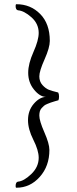

<svg xmlns="http://www.w3.org/2000/svg" viewBox="-20 -752 357 894"><path d="M252 -285.2Q248 -284.2 234.9 -280.3Q221.7 -276.4 216.3 -274.4Q210.9 -272.5 200.2 -268.1Q189.5 -263.7 184.6 -259.3Q179.7 -254.9 173.8 -248.5Q168 -242.2 165.5 -233.4Q163.1 -224.6 163.1 -213.9Q163.1 -189.5 186.5 -136.2Q210 -83 210 -53.7Q210 21.5 165 71.8Q120.1 122.1 56.6 122.1Q52.7 122.1 52.7 115.2Q52.7 95.7 63.5 93.8Q90.8 91.8 125.5 58.6Q160.2 25.4 160.2 -17.6Q160.2 -51.8 135.3 -101.1Q110.4 -150.4 110.4 -192.4Q110.4 -237.3 137.2 -268.6Q164.1 -299.8 193.4 -300.8Q165 -301.8 138.2 -335Q111.3 -368.2 111.3 -413.1Q111.3 -455.1 135.7 -509.8Q160.2 -564.5 160.2 -598.6Q160.2 -641.6 126 -671.9Q91.8 -702.1 63.5 -704.1Q52.7 -706.1 52.7 -724.6Q52.7 -732.4 56.6 -732.4Q122.1 -732.4 167 -687Q211.9 -641.6 211.9 -561.5Q211.9 -530.3 187.5 -475.6Q163.1 -420.9 163.1 -396.5Q163.1 -372.1 177.7 -356Q192.4 -339.8 207.5 -334Q222.7 -328.1 251 -321.3Q254.9 -314.5 254.9 -302.7Q254.9 -291 252 -285.2Z"/></svg>

Font: Crimson Text
Style: Roman
Weight: 400
Version: Version 0.13